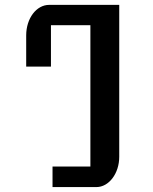

<svg xmlns="http://www.w3.org/2000/svg" viewBox="-20 -760 623 780"><path d="M193.4 0H371.6C422.4 0 464.4 -55.2 464.4 -123V-740.2H179.7C127.9 -740.2 86.4 -685.5 86.4 -616.2V-489.3H187V-657.7H347.2V-83.5H193.4Z"/></svg>

Font: Atomic Age
Style: Regular
Weight: 400
Designer: James Grieshaber
Foundry: James Grieshaber
Version: Version 1.002